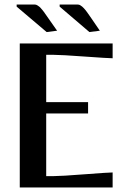

<svg xmlns="http://www.w3.org/2000/svg" viewBox="-20 -824 556 844"><path d="M242.2 -794.9V-804.2H320.8Q324.2 -804.2 327.6 -803.2Q331.1 -802.2 334.7 -799.6Q338.4 -796.9 341.3 -794.9Q344.2 -793 348.4 -788.1Q352.5 -783.2 355 -780.5Q357.4 -777.8 361.8 -771.7Q366.2 -765.6 368.2 -762.7Q370.1 -759.8 375.2 -752.7Q380.4 -745.6 381.8 -743.2L418.9 -689L373 -683.1ZM53.2 -794.9V-804.2H131.8Q135.3 -804.2 138.7 -803.2Q142.1 -802.2 145.8 -799.6Q149.4 -796.9 152.3 -794.9Q155.3 -793 159.4 -788.1Q163.6 -783.2 166 -780.5Q168.5 -777.8 172.9 -771.7Q177.2 -765.6 179.2 -762.7Q181.2 -759.8 186.3 -752.7Q191.4 -745.6 192.9 -743.2L231 -689L185.1 -683.1ZM66.9 -632.8H475.1V-567.9Q456.5 -567.9 352.3 -575.4Q248 -583 215.8 -583H183.1V-375H367.2V-325.2H183.1V-49.8H215.8Q248 -49.8 352.3 -57.9Q456.5 -65.9 475.1 -65.9V0H66.9Z"/></svg>

Font: Resagokr
Style: Bold
Weight: 600
Designer: gluk
Foundry: gluk
Version: Version 0.95